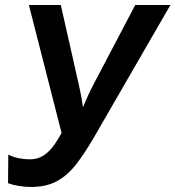

<svg xmlns="http://www.w3.org/2000/svg" viewBox="-20 -734 698 764"><path d="M103 10Q80 10 55.5 6Q31 2 12 -5L13 -119Q32 -109 54 -104.5Q76 -100 98 -100Q121 -100 138.5 -107.5Q156 -115 171 -129Q186 -143 199 -162Q212 -181 225 -205L95 -714H222L292 -404Q295 -390 298.5 -374Q302 -358 305 -341Q308 -324 310 -307Q320 -331 330.5 -354Q341 -377 351 -396L518 -714H658L360 -198Q320 -128 284 -81.5Q248 -35 205.5 -12.5Q163 10 103 10Z"/></svg>

Font: Noto Sans Display SemiBold
Style: Italic
Weight: 600
Italic angle: -12°
Designer: Monotype Design Team
Foundry: Monotype Imaging Inc.
Version: Version 2.003